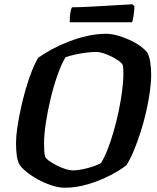

<svg xmlns="http://www.w3.org/2000/svg" viewBox="-20 -878 736 898"><path d="M283 0Q253 0 219.5 -11.5Q186 -23 156 -39.5Q126 -56 103.5 -74.5Q81 -93 72 -107Q63 -122 59 -146.5Q55 -171 55 -211Q55 -241 61 -281.5Q67 -322 77 -368.5Q87 -415 100 -460Q113 -505 128 -543.5Q143 -582 159 -608Q185 -627 222 -647Q259 -667 301.5 -683.5Q344 -700 388.5 -710Q433 -720 476 -720Q500 -720 529 -712Q558 -704 586.5 -691Q615 -678 637.5 -661.5Q660 -645 671 -629Q679 -611 683 -585Q687 -559 687 -528Q687 -491 680.5 -446Q674 -401 663 -353Q652 -305 637 -258.5Q622 -212 605.5 -172.5Q589 -133 571 -105Q542 -82 494.5 -57.5Q447 -33 392 -16.5Q337 0 283 0ZM320 -81Q341 -81 367.5 -86.5Q394 -92 417 -100Q440 -108 452 -115Q468 -140 483 -178.5Q498 -217 511.5 -263.5Q525 -310 535 -358Q545 -406 551 -451Q557 -496 557 -532Q557 -544 556.5 -555Q556 -566 554 -574Q551 -582 537.5 -592Q524 -602 504.5 -612Q485 -622 465 -628.5Q445 -635 429 -635Q408 -635 381.5 -631.5Q355 -628 330 -622.5Q305 -617 286 -610Q267 -578 249 -527Q231 -476 217 -418Q203 -360 194.5 -304Q186 -248 186 -205Q186 -188 187 -172.5Q188 -157 191 -145Q196 -135 212 -124Q228 -113 248 -103Q268 -93 287.5 -87Q307 -81 320 -81ZM306 -774Q306 -802 309.5 -820.5Q313 -839 317 -844Q347 -844 387.5 -846Q428 -848 470 -850.5Q512 -853 546.5 -855Q581 -857 599 -858L609 -849Q608 -825 604.5 -803.5Q601 -782 598 -774Z"/></svg>

Font: Texturina 12pt
Style: Bold Italic
Weight: 700
Italic angle: -11°
Designer: Guillermo Torres Carreño
Foundry: Omnibus-Type
Version: Version 1.002